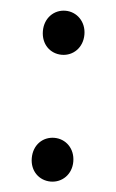

<svg xmlns="http://www.w3.org/2000/svg" viewBox="-45 -563 368 608"><g transform="rotate(5 139.0 -258.5)"><path d="M139 -390C175 -390 205 -418 205 -460C205 -501 175 -530 139 -530C102 -530 73 -501 73 -460C73 -418 102 -390 139 -390ZM139 13C175 13 205 -15 205 -56C205 -98 175 -126 139 -126C102 -126 73 -98 73 -56C73 -15 102 13 139 13Z"/></g></svg>

Font: GenYoGothic2 TW R
Style: Regular
Weight: 400
Version: Version 2.100;PS 2.1;hotconv 16.6.51;makeotf.lib2.5.65220 DE